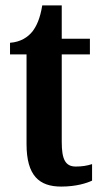

<svg xmlns="http://www.w3.org/2000/svg" viewBox="-20 -679 376 709"><path d="M206 10C262 10 301 -3 320 -12V-73C302 -67 282 -64 260 -64C221 -64 208 -91 208 -155V-478H312V-536H208V-659H136C128 -610 115 -583 100 -563C83 -542 57 -524 17 -521V-478H78V-147C78 -30 125 10 206 10Z"/></svg>

Font: Noto Serif Tamil ExtraCondensed
Style: Bold Italic
Weight: 700
Width: 2
Italic angle: -12°
Designer: Indian Type Foundry, Tom Grace, and the Monotype Design Team
Foundry: Monotype Imaging Inc.
Version: Version 2.003